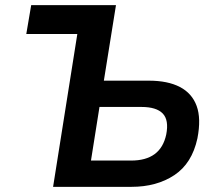

<svg xmlns="http://www.w3.org/2000/svg" viewBox="-20 -725 845 745"><path d="M186 0 280 -593H82L101 -705H430L383 -412H557Q631 -412 678 -387.5Q725 -363 743 -314Q761 -265 746 -188Q725 -91 656.5 -45.5Q588 0 490 0ZM333 -102H489Q546 -102 580 -127Q614 -152 625 -203Q636 -259 611.5 -284.5Q587 -310 529 -310H366Z"/></svg>

Font: Nunito Sans 7pt SemiCondensed
Style: Bold Italic
Weight: 700
Width: 4
Italic angle: -9°
Designer: Vernon Adams
Foundry: Vernon Adams
Version: Version 3.101;gftools[0.9.27]